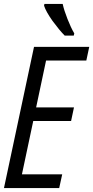

<svg xmlns="http://www.w3.org/2000/svg" viewBox="-46 -951 471 971"><path d="M178.7 -931.2H271Q277.8 -899.4 295.2 -855.2Q312.5 -811 329.6 -782.2L327.1 -771H281.2Q254.9 -797.4 219.7 -845.2Q186 -893.1 176.8 -922.4ZM390.6 -645H187L136.7 -407.7H328.1L313.5 -338.9H122.1L64.9 -69.3H268.6L253.4 0H-25.9L126 -713.9H405.3Z"/></svg>

Font: Open Sans Hebrew Condensed
Style: Italic
Weight: 400
Width: 3
Italic angle: -12°
Foundry: Ascender Corporation, Yanek Iontef
Version: Version 2.001;PS 002.001;hotconv 1.0.70;makeotf.lib2.5.58329